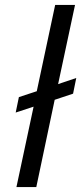

<svg xmlns="http://www.w3.org/2000/svg" viewBox="-20 -763 331 783"><path d="M47 0 117 -328 44 -304 57 -367 130 -391 205 -743H286L217 -420L291 -445L278 -381L203 -356L128 0Z"/></svg>

Font: Saira SemiExpanded
Style: Italic
Weight: 400
Width: 6
Italic angle: -12°
Designer: Hector Gatti with collaboration of the Omnibus-Type team
Foundry: Omnibus-Type
Version: Version 1.101